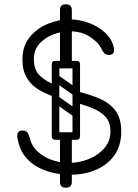

<svg xmlns="http://www.w3.org/2000/svg" viewBox="-20 -800 642 890"><path d="M285 -486Q258 -486 258 -512V-754Q258 -780 285 -780Q313 -780 313 -754V-512Q313 -486 285 -486ZM220 -501Q220 -518 237 -518H334Q351 -518 351 -501Q351 -483 335 -483H237Q230 -483 225 -487.5Q220 -492 220 -501ZM220 -170Q220 -187 237 -187H334Q351 -187 351 -170Q351 -152 335 -152H237Q230 -152 225 -156.5Q220 -161 220 -170ZM285 70Q258 70 258 44V-158Q258 -184 285 -184Q313 -184 313 -158V44Q313 70 285 70ZM231 -352Q191 -365 157.5 -385.5Q124 -406 104 -439.5Q84 -473 84 -525Q84 -586 117 -627Q150 -668 200.5 -689Q251 -710 302 -710Q350 -710 393 -693.5Q436 -677 467 -648.5Q498 -620 507 -582Q509 -574 509 -569Q509 -549 492 -546Q489 -545 484 -545Q471 -546 463.5 -553.5Q456 -561 450 -574Q437 -603 397.5 -629Q358 -655 302 -655Q265 -655 227 -640.5Q189 -626 163 -597.5Q137 -569 137 -526Q137 -474 167 -447Q197 -420 241 -404ZM347 -374Q397 -362 441.5 -343Q486 -324 514 -288.5Q542 -253 542 -190Q542 -126 511 -81.5Q480 -37 426.5 -13.5Q373 10 304 10Q271 10 233 2.5Q195 -5 158.5 -23.5Q122 -42 96 -75Q70 -108 61 -159Q60 -162 60 -165Q60 -168 60 -171Q60 -195 85 -195Q99 -195 106 -187Q113 -179 117 -163Q126 -124 154 -98Q182 -72 220.5 -58.5Q259 -45 299 -45Q348 -45 392 -63Q436 -81 464 -113.5Q492 -146 492 -190Q492 -233 469.5 -258Q447 -283 410 -298Q373 -313 330 -324ZM226 -350Q236 -363 249 -354L343 -288Q357 -279 346 -263Q336 -250 323 -259L229 -325Q224 -329 222.5 -336Q221 -343 226 -350ZM226 -448Q236 -461 249 -452L343 -386Q357 -377 346 -361Q336 -348 323 -357L229 -423Q224 -427 222.5 -434Q221 -441 226 -448ZM333 -152Q316 -152 316 -169V-501Q316 -518 333 -518Q351 -518 351 -502V-170Q351 -152 333 -152ZM237 -152Q220 -152 220 -169V-501Q220 -518 237 -518Q255 -518 255 -502V-170Q255 -152 237 -152Z"/></svg>

Font: Agu Display Uzo
Style: Regular
Weight: 400
Version: Version 1.103